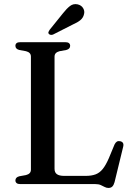

<svg xmlns="http://www.w3.org/2000/svg" viewBox="-20 -908 656 947"><path d="M307 -661.5 274 -655.5Q262 -652.5 255.5 -646Q249 -639.5 249 -628.5V-75.5Q249 -57 260.8 -48.8Q272.5 -40.5 297 -40.5H402.5Q431.5 -40.5 451.5 -48Q471.5 -55.5 486.8 -74.5Q502 -93.5 517 -128L545 -195.5Q550 -205.5 556.5 -209.5Q563 -213.5 572.5 -211.5Q582.5 -209.5 586.5 -202.8Q590.5 -196 587.5 -184L545 -9.5Q541 5 534 12Q527 19 515 19Q505 19 496.2 14.2Q487.5 9.5 477 4.8Q466.5 0 450.5 0H80.5Q67.5 0 61.8 -5Q56 -10 56 -18Q56 -33.5 75 -38.5L108 -44.5Q120 -47.5 126.2 -54Q132.5 -60.5 132.5 -71.5V-628.5Q132.5 -639.5 126.2 -646Q120 -652.5 108 -655.5L75 -661.5Q56 -666.5 56 -682Q56 -690.5 61.8 -695.2Q67.5 -700 80.5 -700H301.5Q314.5 -700 320.2 -695.2Q326 -690.5 326 -682Q326 -666.5 307 -661.5ZM291 -843Q309 -866 325.5 -878.5Q342 -891 363 -886.5Q381.5 -882 390 -867.8Q398.5 -853.5 394.5 -838.5Q390.5 -820 376.2 -808.5Q362 -797 339 -787L242.5 -738Q237.5 -735.5 231.2 -736Q225 -736.5 221 -740.5Q217 -745 219 -750.2Q221 -755.5 224.5 -760.5Z"/></svg>

Font: Fraunces 12pt
Style: Regular
Weight: 400
Version: Version 1.000;[b76b70a41]